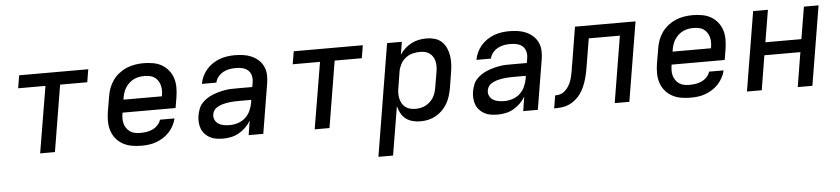

<svg xmlns="http://www.w3.org/2000/svg" viewBox="-44 -784 5488 1254"><g transform="rotate(-5 2700.0 -156.5)"><path d="M195 0 268 -436H89L103 -520H556L542 -436H364L292 0Z M859 8Q827 8 796 2.5Q765 -3 738.5 -17.5Q712 -32 693 -55Q674 -78 664.5 -106.5Q655 -135 654.5 -167Q654 -199 659 -231L676 -331Q680 -358 690 -385Q700 -412 717 -436Q734 -460 758 -478.5Q782 -497 808.5 -508Q835 -519 863 -523.5Q891 -528 918 -528Q950 -528 981 -522.5Q1012 -517 1037.5 -502.5Q1063 -488 1082 -464.5Q1101 -441 1110 -412.5Q1119 -384 1119 -352.5Q1119 -321 1114 -289L1102 -218H754V-217Q751 -199 750.5 -181Q750 -163 754.5 -146.5Q759 -130 768.5 -116Q778 -102 792 -92.5Q806 -83 823.5 -79.5Q841 -76 859 -76Q879 -76 899 -79Q919 -82 938 -90.5Q957 -99 972.5 -115Q988 -131 994 -151H1089Q1084 -127 1071.5 -104Q1059 -81 1041.5 -62Q1024 -43 1001.5 -29Q979 -15 955.5 -6.5Q932 2 907.5 5Q883 8 859 8ZM1020 -302V-303Q1023 -321 1023.5 -338.5Q1024 -356 1019.5 -373Q1015 -390 1006 -404Q997 -418 983.5 -427.5Q970 -437 952.5 -440.5Q935 -444 917 -444Q900 -444 883 -441Q866 -438 849.5 -430.5Q833 -423 819 -410.5Q805 -398 795 -383Q785 -368 779 -351Q773 -334 770 -317L768 -302Z M1395 8Q1395 8 1395 8Q1395 8 1395 8H1394Q1372 8 1349.5 4.5Q1327 1 1308.5 -9Q1290 -19 1275.5 -34.5Q1261 -50 1253.5 -70Q1246 -90 1244.5 -112.5Q1243 -135 1247 -158Q1251 -178 1258.5 -198.5Q1266 -219 1281 -235.5Q1296 -252 1314.5 -264Q1333 -276 1353 -284Q1373 -292 1393.5 -297.5Q1414 -303 1434.5 -306.5Q1455 -310 1475.5 -310.5Q1496 -311 1517 -311H1613L1618 -341Q1622 -363 1617 -384.5Q1612 -406 1596.5 -420Q1581 -434 1560 -439Q1539 -444 1516 -444Q1496 -444 1475 -440.5Q1454 -437 1434.5 -426.5Q1415 -416 1400.5 -398.5Q1386 -381 1382 -360H1287Q1291 -385 1302.5 -409Q1314 -433 1331 -453Q1348 -473 1370.5 -488Q1393 -503 1417.5 -512Q1442 -521 1467 -524.5Q1492 -528 1516 -528Q1545 -528 1573 -524Q1601 -520 1626 -509Q1651 -498 1671 -480Q1691 -462 1702.5 -437.5Q1714 -413 1715.5 -384.5Q1717 -356 1712 -327L1658 0H1562L1577 -94Q1563 -70 1542.5 -50Q1522 -30 1498 -16.5Q1474 -3 1447.5 2.5Q1421 8 1395 8ZM1445 -76Q1471 -76 1498.5 -84.5Q1526 -93 1547.5 -112.5Q1569 -132 1580.5 -158Q1592 -184 1597 -211L1599 -228H1517Q1505 -228 1492.5 -227.5Q1480 -227 1468 -226Q1456 -225 1443.5 -223Q1431 -221 1418.5 -218Q1406 -215 1394 -210Q1382 -205 1371 -198Q1360 -191 1353 -180Q1346 -169 1344 -157Q1340 -137 1348 -119.5Q1356 -102 1371.5 -92.5Q1387 -83 1406 -79.5Q1425 -76 1445 -76Z M1995 0 2068 -436H1889L1903 -520H2356L2342 -436H2164L2092 0Z M2394 215 2515 -520H2612L2598 -436Q2612 -458 2632 -476Q2652 -494 2675 -506Q2698 -518 2723 -523Q2748 -528 2773 -528Q2801 -528 2827.5 -520.5Q2854 -513 2873 -495Q2892 -477 2903 -452.5Q2914 -428 2918 -401Q2922 -374 2920.5 -345.5Q2919 -317 2914 -289L2898 -189Q2893 -164 2885.5 -139Q2878 -114 2864.5 -91Q2851 -68 2831.5 -48.5Q2812 -29 2788.5 -16Q2765 -3 2739.5 2.5Q2714 8 2689 8Q2662 8 2637 1.5Q2612 -5 2592.5 -20Q2573 -35 2561 -57Q2549 -79 2543 -104L2490 215ZM2664 -76Q2681 -76 2697.5 -79.5Q2714 -83 2729.5 -91Q2745 -99 2758.5 -111.5Q2772 -124 2781 -139Q2790 -154 2795 -170Q2800 -186 2803 -203L2820 -303Q2823 -320 2823.5 -338Q2824 -356 2820.5 -372.5Q2817 -389 2808.5 -403Q2800 -417 2786.5 -427Q2773 -437 2756.5 -440.5Q2740 -444 2722 -444Q2698 -444 2673.5 -437.5Q2649 -431 2628.5 -414.5Q2608 -398 2596 -375Q2584 -352 2580 -328L2564 -228Q2560 -209 2559.5 -190.5Q2559 -172 2562.5 -154.5Q2566 -137 2574.5 -121.5Q2583 -106 2596.5 -95.5Q2610 -85 2627.5 -80.5Q2645 -76 2664 -76Z M3195 8Q3195 8 3195 8Q3195 8 3195 8H3194Q3172 8 3149.5 4.5Q3127 1 3108.5 -9Q3090 -19 3075.5 -34.5Q3061 -50 3053.5 -70Q3046 -90 3044.5 -112.5Q3043 -135 3047 -158Q3051 -178 3058.5 -198.5Q3066 -219 3081 -235.5Q3096 -252 3114.5 -264Q3133 -276 3153 -284Q3173 -292 3193.5 -297.5Q3214 -303 3234.5 -306.5Q3255 -310 3275.5 -310.5Q3296 -311 3317 -311H3413L3418 -341Q3422 -363 3417 -384.5Q3412 -406 3396.5 -420Q3381 -434 3360 -439Q3339 -444 3316 -444Q3296 -444 3275 -440.5Q3254 -437 3234.5 -426.5Q3215 -416 3200.5 -398.5Q3186 -381 3182 -360H3087Q3091 -385 3102.5 -409Q3114 -433 3131 -453Q3148 -473 3170.5 -488Q3193 -503 3217.5 -512Q3242 -521 3267 -524.5Q3292 -528 3316 -528Q3345 -528 3373 -524Q3401 -520 3426 -509Q3451 -498 3471 -480Q3491 -462 3502.5 -437.5Q3514 -413 3515.5 -384.5Q3517 -356 3512 -327L3458 0H3362L3377 -94Q3363 -70 3342.5 -50Q3322 -30 3298 -16.5Q3274 -3 3247.5 2.5Q3221 8 3195 8ZM3245 -76Q3271 -76 3298.5 -84.5Q3326 -93 3347.5 -112.5Q3369 -132 3380.5 -158Q3392 -184 3397 -211L3399 -228H3317Q3305 -228 3292.5 -227.5Q3280 -227 3268 -226Q3256 -225 3243.5 -223Q3231 -221 3218.5 -218Q3206 -215 3194 -210Q3182 -205 3171 -198Q3160 -191 3153 -180Q3146 -169 3144 -157Q3140 -137 3148 -119.5Q3156 -102 3171.5 -92.5Q3187 -83 3206 -79.5Q3225 -76 3245 -76Z M3565 0 3579 -84Q3594 -84 3609 -87.5Q3624 -91 3636.5 -100.5Q3649 -110 3659 -123Q3669 -136 3676 -150Q3683 -164 3687.5 -178.5Q3692 -193 3695 -207.5Q3698 -222 3700.5 -236.5Q3703 -251 3705 -266Q3706 -270 3706.5 -273.5Q3707 -277 3708 -281L3747 -520H4144L4058 0H3962L4034 -436H3830L3802 -267Q3798 -243 3793.5 -219Q3789 -195 3782 -171.5Q3775 -148 3765 -124.5Q3755 -101 3740 -80Q3725 -59 3705 -42Q3685 -25 3661.5 -15Q3638 -5 3613.5 -2.5Q3589 0 3565 0Z M4459 8Q4427 8 4396 2.5Q4365 -3 4338.5 -17.5Q4312 -32 4293 -55Q4274 -78 4264.5 -106.5Q4255 -135 4254.5 -167Q4254 -199 4259 -231L4276 -331Q4280 -358 4290 -385Q4300 -412 4317 -436Q4334 -460 4358 -478.5Q4382 -497 4408.5 -508Q4435 -519 4463 -523.5Q4491 -528 4518 -528Q4550 -528 4581 -522.5Q4612 -517 4637.5 -502.5Q4663 -488 4682 -464.5Q4701 -441 4710 -412.5Q4719 -384 4719 -352.5Q4719 -321 4714 -289L4702 -218H4354V-217Q4351 -199 4350.5 -181Q4350 -163 4354.5 -146.5Q4359 -130 4368.5 -116Q4378 -102 4392 -92.5Q4406 -83 4423.5 -79.5Q4441 -76 4459 -76Q4479 -76 4499 -79Q4519 -82 4538 -90.5Q4557 -99 4572.5 -115Q4588 -131 4594 -151H4689Q4684 -127 4671.5 -104Q4659 -81 4641.5 -62Q4624 -43 4601.5 -29Q4579 -15 4555.5 -6.5Q4532 2 4507.5 5Q4483 8 4459 8ZM4620 -302V-303Q4623 -321 4623.5 -338.5Q4624 -356 4619.5 -373Q4615 -390 4606 -404Q4597 -418 4583.5 -427.5Q4570 -437 4552.5 -440.5Q4535 -444 4517 -444Q4500 -444 4483 -441Q4466 -438 4449.5 -430.5Q4433 -423 4419 -410.5Q4405 -398 4395 -383Q4385 -368 4379 -351Q4373 -334 4370 -317L4368 -302Z M4829 0 4915 -520H5012L4977 -310H5213L5248 -520H5344L5258 0H5162L5199 -226H4963L4926 0Z"/></g></svg>

Font: Iosevka SS04 Md Ex Obl
Style: Regular
Weight: 500
Width: 7
Italic angle: -9°
Monospace: yes
Designer: Belleve Invis
Foundry: Belleve Invis
Version: Version 19.0.0; ttfautohint (v1.8.4)